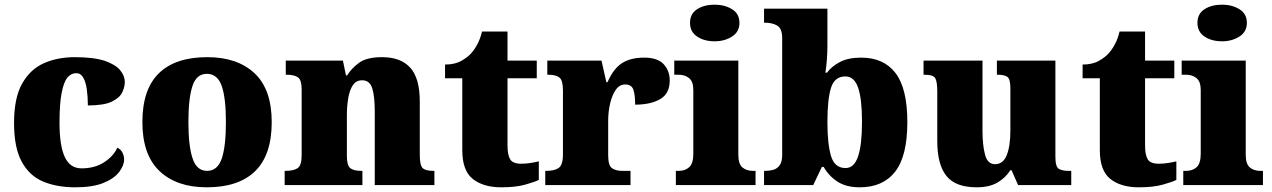

<svg xmlns="http://www.w3.org/2000/svg" viewBox="-20 -797 5481 827"><path d="M303.7 9.8Q225.1 9.8 165.5 -15.1Q106.4 -40 73.5 -100.6Q40.5 -161.1 40.5 -267.1Q40.5 -376 75.7 -437.5Q110.4 -499 169.4 -524.9Q228.5 -550.8 301.8 -550.8Q382.3 -550.8 430.7 -535.2Q477.5 -519 497.6 -494.6Q517.6 -470.2 517.6 -443.8Q517.6 -423.3 506.8 -399.9Q496.1 -376 461.9 -359.4Q427.7 -342.8 358.4 -342.8Q358.4 -380.4 354 -411.6Q349.6 -443.4 338.6 -462.6Q327.6 -481.9 308.6 -481.9Q286.6 -481.9 270.5 -462.9Q254.4 -443.8 245.6 -397Q236.3 -351.1 236.3 -268.1Q236.3 -169.9 259 -120.8Q281.7 -71.8 331.5 -71.8Q387.7 -71.8 428.2 -97.9Q468.8 -124 485.4 -161.1Q501.5 -152.8 508.1 -138.4Q514.6 -124 514.6 -109.9Q514.6 -84.5 493.2 -56.2Q471.7 -27.8 425.5 -9Q379.4 9.8 303.7 9.8Z M870.1 9.8Q741.2 9.8 667.2 -60.1Q593.3 -129.9 593.3 -271Q593.3 -412.1 664.3 -481.4Q735.4 -550.8 873 -550.8Q1002.4 -550.8 1076.4 -481.4Q1150.4 -412.1 1150.4 -271Q1150.4 -129.9 1079.3 -60.1Q1008.3 9.8 870.1 9.8ZM872.1 -61Q917 -61 935.5 -114.7Q953.1 -168.5 953.1 -271Q953.1 -374.5 935.1 -426.8Q916.5 -479 871.1 -479Q826.2 -479 809.1 -426.8Q791.5 -374 791.5 -271Q791.5 -167.5 809.6 -114.7Q827.1 -61 872.1 -61Z M1541 -61V0H1206.1V-61H1210Q1244.1 -61 1261.7 -72.5Q1279.3 -84 1279.3 -127.9V-412.1Q1279.3 -452.1 1263.7 -463.6Q1248 -475.1 1214.8 -475.1H1210.9V-536.1H1457L1470.2 -472.2H1475.1Q1494.1 -502.9 1527.1 -526.9Q1560.1 -550.8 1626 -550.8Q1706.1 -550.8 1747.1 -505.4Q1788.1 -460 1788.1 -359.9V-130.9Q1788.1 -85 1800.5 -73Q1813 -61 1847.2 -61H1851.1V0H1594.2V-316.9Q1594.2 -381.8 1583.5 -416Q1572.8 -451.2 1540 -451.2Q1513.7 -451.2 1500 -430.2Q1485.8 -409.2 1480 -374.5Q1474.1 -339.8 1474.1 -300.8V-125Q1474.1 -84 1489 -72.5Q1503.9 -61 1537.1 -61Z M2139.2 9.8Q2062 9.8 2016.6 -26.1Q1971.2 -62 1971.2 -149.9V-460H1897V-519Q1939.9 -519 1968 -535.4Q1996.1 -551.8 2009.8 -567.9Q2022.9 -582 2035.9 -606Q2048.8 -629.9 2056.2 -661.1H2166V-536.1H2292V-460H2166V-169.9Q2166 -129.9 2177.5 -110.8Q2189 -91.8 2225.1 -91.8Q2245.1 -91.8 2265.1 -95Q2285.2 -98.1 2300.8 -102.1V-22Q2283.2 -13.2 2242.2 -1.7Q2201.2 9.8 2139.2 9.8Z M2695.8 -61V0H2328.6V-61H2333.5Q2367.7 -61 2386.2 -73.5Q2404.8 -85.9 2404.8 -132.8V-407.2Q2404.8 -451.2 2389.6 -463.1Q2374.5 -475.1 2341.8 -475.1H2337.4V-536.1H2570.8L2591.8 -442.9H2596.7Q2622.6 -502 2659.7 -525.4Q2696.8 -548.8 2754.4 -548.8Q2812.5 -548.8 2838.6 -520.5Q2864.7 -492.2 2864.7 -450.2Q2864.7 -394 2823.7 -370.1Q2782.7 -346.2 2715.8 -346.2Q2715.8 -387.2 2708.3 -410.2Q2700.7 -433.1 2672.9 -433.1Q2647.9 -433.1 2632.8 -410.6Q2616.7 -388.2 2608.2 -352.1Q2599.6 -315.9 2599.6 -277.8V-127.9Q2599.6 -84 2616.2 -72.5Q2632.8 -61 2660.6 -61Z M3058.1 -619.1Q3013.2 -619.1 2982.7 -639.6Q2952.1 -660.2 2952.1 -698.2Q2952.1 -737.8 2982.7 -757.3Q3013.2 -776.9 3058.1 -776.9Q3101.1 -776.9 3133.1 -757.3Q3165 -737.8 3165 -698.2Q3165 -660.2 3133.1 -639.6Q3101.1 -619.1 3058.1 -619.1ZM3234.4 -61V0H2891.1V-61H2903.3Q2931.2 -61 2948.7 -76.9Q2966.3 -92.8 2966.3 -134.8V-409.2Q2966.3 -445.8 2948.2 -460.4Q2930.2 -475.1 2903.3 -475.1H2884.3V-536.1H3160.2V-130.9Q3160.2 -90.8 3177.7 -75.9Q3195.3 -61 3223.1 -61Z M3683.1 9.8Q3625 9.8 3587.4 -14.6Q3549.8 -39.1 3527.8 -78.1H3520L3482.9 0H3271V-61H3276.9Q3293.5 -61 3310.1 -65.4Q3327.1 -69.8 3338.1 -85Q3349.1 -100.1 3349.1 -129.9V-632.8Q3349.1 -673.8 3328.1 -686.5Q3307.1 -699.2 3274.9 -699.2H3271V-759.8H3543.9V-599.1Q3543.9 -570.8 3541.5 -539.3Q3539.1 -507.8 3535.2 -483.9H3542Q3562 -511.2 3597.9 -530Q3633.8 -548.8 3689.9 -548.8Q3786.1 -548.8 3837.2 -482.4Q3888.2 -416 3888.2 -271Q3888.2 -125 3835.7 -57.6Q3783.2 9.8 3683.1 9.8ZM3622.1 -73.2Q3659.7 -73.2 3676.3 -124.5Q3692.9 -174.8 3692.9 -272Q3692.9 -370.6 3676.3 -418.9Q3659.7 -467.8 3621.1 -467.8Q3575.2 -467.8 3559.6 -419.4Q3543.9 -370.1 3543.9 -271Q3543.9 -176.8 3559.6 -124.5Q3575.2 -73.2 3622.1 -73.2Z M4187 9.8Q4095.2 9.8 4056.2 -39.6Q4017.1 -88.9 4017.1 -189V-401.9Q4017.1 -444.8 4008.5 -460Q4000 -475.1 3961.9 -475.1H3958V-536.1H4211.9V-233.9Q4211.9 -170.9 4223.1 -129.9Q4233.9 -89.8 4266.1 -89.8Q4300.8 -89.8 4316.4 -128.9Q4332 -168 4332 -234.9V-417Q4332 -458 4318.1 -466.6Q4304.2 -475.1 4277.8 -475.1H4273.9V-536.1H4525.9V-121.1Q4525.9 -78.1 4541 -69.6Q4556.2 -61 4582 -61H4594.2V0H4365.2L4336.9 -64H4332Q4310.1 -29.8 4275.1 -10Q4240.2 9.8 4187 9.8Z M4885.3 9.8Q4808.1 9.8 4762.7 -26.1Q4717.3 -62 4717.3 -149.9V-460H4643.1V-519Q4686 -519 4714.1 -535.4Q4742.2 -551.8 4755.9 -567.9Q4769 -582 4782 -606Q4794.9 -629.9 4802.2 -661.1H4912.1V-536.1H5038.1V-460H4912.1V-169.9Q4912.1 -129.9 4923.6 -110.8Q4935.1 -91.8 4971.2 -91.8Q4991.2 -91.8 5011.2 -95Q5031.2 -98.1 5046.9 -102.1V-22Q5029.3 -13.2 4988.3 -1.7Q4947.3 9.8 4885.3 9.8Z M5243.7 -619.1Q5198.7 -619.1 5168.2 -639.6Q5137.7 -660.2 5137.7 -698.2Q5137.7 -737.8 5168.2 -757.3Q5198.7 -776.9 5243.7 -776.9Q5286.6 -776.9 5318.6 -757.3Q5350.6 -737.8 5350.6 -698.2Q5350.6 -660.2 5318.6 -639.6Q5286.6 -619.1 5243.7 -619.1ZM5419.9 -61V0H5076.7V-61H5088.9Q5116.7 -61 5134.3 -76.9Q5151.9 -92.8 5151.9 -134.8V-409.2Q5151.9 -445.8 5133.8 -460.4Q5115.7 -475.1 5088.9 -475.1H5069.8V-536.1H5345.7V-130.9Q5345.7 -90.8 5363.3 -75.9Q5380.9 -61 5408.7 -61Z"/></svg>

Font: Koh Santepheap Black
Style: Regular
Weight: 900
Designer: Danh Hong
Version: Version 2.002; ttfautohint (v1.8.3)